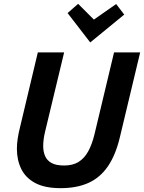

<svg xmlns="http://www.w3.org/2000/svg" viewBox="-20 -966 750 1000"><path d="M296 14Q214 14 164 -12.5Q114 -39 91 -85.5Q68 -132 68 -191Q68 -216 72 -243Q76 -270 83 -298L177 -693H314L215 -281Q210 -261 207.5 -241.5Q205 -222 205 -205Q205 -176 215 -153Q225 -130 248.5 -117Q272 -104 314 -104Q359 -104 389 -122.5Q419 -141 439 -177Q459 -213 472 -266L574 -693H710L605 -254Q583 -160 542.5 -100.5Q502 -41 441 -13.5Q380 14 296 14ZM450 -745 332 -898 387 -946 469 -864 585 -945 627 -890Z"/></svg>

Font: Ubuntu Sans
Style: Bold Italic
Weight: 700
Italic angle: -13.5°
Designer: Dalton Maag Ltd
Foundry: Dalton Maag Ltd
Version: Version 1.006